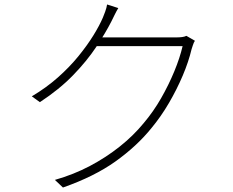

<svg xmlns="http://www.w3.org/2000/svg" viewBox="-20 -810 1040 857"><path d="M850 -628Q845 -621 841 -608.5Q837 -596 835 -590Q822 -535 796 -473.5Q770 -412 734.5 -351Q699 -290 655 -237Q590 -157 495.5 -89.5Q401 -22 261 27L225 -7Q309 -31 381 -69Q453 -107 514 -155.5Q575 -204 621 -260Q665 -312 699 -371.5Q733 -431 758 -491.5Q783 -552 795 -604H398L419 -643Q430 -643 465.5 -643Q501 -643 547.5 -643Q594 -643 640 -643Q686 -643 720.5 -643Q755 -643 764 -643Q781 -643 792.5 -644.5Q804 -646 812 -650ZM508 -774Q499 -759 491 -742.5Q483 -726 477 -714Q451 -663 409.5 -600.5Q368 -538 306.5 -474.5Q245 -411 158 -354L122 -380Q186 -418 238 -464Q290 -510 329.5 -558.5Q369 -607 396.5 -651.5Q424 -696 439 -731Q443 -740 449.5 -758Q456 -776 458 -790Z"/></svg>

Font: Noto Sans JP Thin ExtraLight
Style: Regular
Weight: 250
Version: Version 2.004-H2;hotconv 1.0.118;makeotfexe 2.5.65603